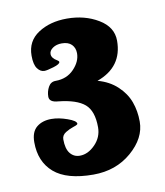

<svg xmlns="http://www.w3.org/2000/svg" viewBox="-65 -560 535 622"><g transform="rotate(-10 203.0 -248.5)"><path d="M116.7 -121.6Q116.7 -90.3 128.9 -75.2Q141.1 -60.1 160.6 -60.1Q187.5 -60.1 210.9 -84Q234.4 -107.9 234.4 -140.6Q234.4 -194.3 208.3 -216.8Q182.1 -239.3 122.1 -245.6Q92.8 -247.6 92.8 -266.1Q92.8 -282.7 100.8 -297.6Q108.9 -312.5 125 -312.5Q162.1 -312.5 185.5 -336.9Q209 -361.3 209 -388.7Q209 -406.2 198 -417.5Q187 -428.7 165.5 -428.7Q147.9 -428.7 136 -420.4Q124 -412.1 124 -400.9Q124 -387.2 142.1 -377Q147.5 -374 147.5 -370.6Q147.5 -363.8 125.7 -357.2Q104 -350.6 95.2 -350.6Q82 -350.6 72.3 -363.8Q62.5 -377 62.5 -406.2Q62.5 -454.1 101.3 -479.5Q140.1 -504.9 195.8 -504.9Q254.4 -504.9 299.1 -478Q343.8 -451.2 343.8 -406.2Q343.8 -319.8 258.8 -289.1Q296.9 -278.8 322.8 -254.6Q348.6 -230.5 359.6 -200.4Q370.6 -170.4 370.6 -135.3Q370.6 -81.1 319.1 -36.6Q267.6 7.8 193.4 7.8Q106 7.8 64.2 -28.3Q22.5 -64.5 22.5 -128.4Q22.5 -162.6 41.3 -178Q60.1 -193.4 89.8 -193.4Q113.8 -193.4 142.1 -183.3Q170.4 -173.3 170.4 -163.6Q170.4 -160.2 157 -156Q143.6 -151.9 130.1 -143.6Q116.7 -135.3 116.7 -121.6Z"/></g></svg>

Font: iCiel Pacifico
Style: Regular
Weight: 400
Designer: Vernon Adams
Foundry: Vernon Adams
Version: Version 1.00 September 26, 2014, initial release